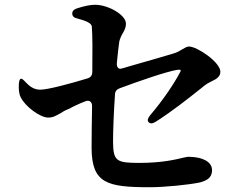

<svg xmlns="http://www.w3.org/2000/svg" viewBox="-20 -791 1040 805"><path d="M283 -734C283 -723 290 -716 306 -713C343 -703 363 -694 365 -680C368 -645 368 -565 367 -490C367 -475 360 -466 346 -462C277 -441 181 -415 149 -415C121 -415 103 -430 87 -447C77 -458 71 -462 67 -461C63 -460 60 -452 59 -438C58 -419 59 -398 67 -383C85 -345 148 -298 182 -298C203 -298 215 -306 235 -317C242 -322 252 -328 270 -335C288 -345 311 -356 337 -366C354 -373 366 -365 366 -346C365 -286 364 -218 364 -170C365 -22 429 -6 608 -6C669 -6 770 -16 818 -26C843 -33 869 -43 869 -77C869 -116 824 -131 784 -133C773 -134 767 -134 759 -132C756 -131 754 -131 749 -130C720 -123 661 -108 565 -108C469 -108 455 -115 454 -194C454 -247 457 -321 462 -393C462 -408 469 -416 482 -421C563 -451 675 -490 722 -498C738 -500 740 -498 736 -490C710 -440 665 -373 609 -307C599 -295 597 -285 603 -279C609 -272 619 -272 632 -280C703 -325 768 -377 826 -423C835 -430 840 -435 850 -441C855 -444 861 -447 867 -450C884 -458 904 -468 904 -490C904 -530 807 -596 772 -596C763 -596 755 -590 742 -583C734 -578 723 -571 705 -566C672 -556 603 -536 536 -517L515 -511C507 -508 499 -506 491 -504C477 -499 468 -509 470 -528C474 -566 477 -597 480 -616C483 -630 489 -642 496 -654C501 -663 508 -674 508 -692C508 -729 433 -771 379 -771C359 -771 334 -766 303 -756C289 -751 283 -745 283 -734Z"/></svg>

Font: 寒蝉锦书宋Pro Soft
Style: Regular
Weight: 700
Designer: 寒蝉锦书宋{Warren} 思源宋体{Ryoko NISHIZUKA 西塚涼子 (kana & ideographs); Frank Grießhammer (Latin, Greek & Cyrillic); Wenlong ZHANG 
Foundry: Adobe & ChillType
Version: Version 2.000;Glyphs 3.1.1 (3135)